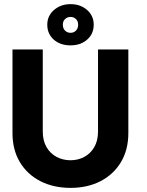

<svg xmlns="http://www.w3.org/2000/svg" viewBox="-20 -900 713 932"><path d="M455.8 -660H603V-254.4Q603 -172.9 567.1 -113.1Q531.3 -53.3 468 -20.6Q404.8 12 322.3 12Q239.8 12 176 -20.6Q112.3 -53.3 76.4 -113.1Q40.6 -172.9 40.6 -254.4V-660H187.6V-262.3Q187.6 -216.6 206.1 -185.4Q224.6 -154.1 255.2 -138.1Q285.9 -122.1 322.3 -122.1Q358.4 -122.1 388.6 -138.1Q418.9 -154.1 437.4 -185.4Q455.8 -216.6 455.8 -262.3ZM209.5 -780.1Q209.5 -823.6 242.4 -851.8Q275.2 -879.9 322.6 -879.9Q370.2 -879.9 402.6 -851.8Q434.9 -823.6 434.9 -780.1Q434.9 -736 403.3 -707.9Q371.7 -679.8 322.6 -679.8Q271.9 -679.8 240.7 -707.9Q209.5 -736 209.5 -780.1ZM285.1 -780.1Q285.1 -761.9 295.9 -751.3Q306.6 -740.7 322.6 -740.7Q338.1 -740.7 348.7 -751.5Q359.3 -762.2 359.3 -780.1Q359.3 -797.9 348.3 -807.8Q337.4 -817.8 322.6 -817.8Q307.3 -817.8 296.2 -807.8Q285.1 -797.9 285.1 -780.1Z"/></svg>

Font: League Spartan Extralight
Style: Regular
Weight: 200
Foundry: The League of Moveable Type
Version: Version 2.300; ttfautohint (v1.8.3)